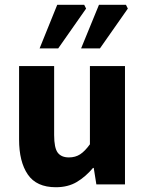

<svg xmlns="http://www.w3.org/2000/svg" viewBox="-20 -773 608 805"><path d="M214 12Q133 12 96.5 -41.5Q60 -95 60 -188V-496H207V-207Q207 -153 222 -133Q237 -113 269 -113Q296 -113 316 -126Q336 -139 357 -168V-496H504V0H384L373 -69H370Q339 -32 302 -10Q265 12 214 12ZM146 -570 220 -753H333L341 -737L224 -570ZM320 -570 395 -753H508L516 -737L399 -570Z"/></svg>

Font: Source Sans 3 ExtraLight
Style: Bold
Weight: 700
Version: Version 3.052;hotconv 1.1.0;makeotfexe 2.6.0